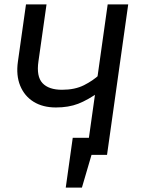

<svg xmlns="http://www.w3.org/2000/svg" viewBox="-20 -709 646 879"><path d="M236 -217Q176 -217 134 -243Q92 -269 72.5 -316.5Q53 -364 62 -427L99 -689H193L156 -428Q146 -359 174.5 -328.5Q203 -298 264 -298Q323 -298 364.5 -319Q406 -340 435 -367L437 -290Q382 -251 338 -234Q294 -217 236 -217ZM355 150H281L313 -78H426L437 0H399ZM470 0H376L473 -689H567Z"/></svg>

Font: Fira Sans Variable
Style: Italic
Weight: 397
Italic angle: -8°
Designer: Carrois Corporate & Edenspiekermann AG
Foundry: Carrois Corporate GbR & Edenspiekermann AG
Version: Version 4.202